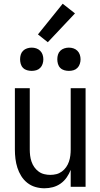

<svg xmlns="http://www.w3.org/2000/svg" viewBox="-20 -1004 540 1032"><path d="M219 8Q242 8 264.5 2Q287 -4 306 -17.5Q325 -31 338.5 -50.5Q352 -70 360 -91V0H440V-530H360V-200Q360 -184 358 -167.5Q356 -151 350.5 -135Q345 -119 335.5 -105.5Q326 -92 312.5 -82Q299 -72 283 -68Q267 -64 250 -64Q234 -64 217.5 -68Q201 -72 187.5 -82Q174 -92 164.5 -105.5Q155 -119 149.5 -135Q144 -151 142 -167.5Q140 -184 140 -200V-530H60V-200Q60 -175 63 -150.5Q66 -126 73.5 -102.5Q81 -79 94 -58Q107 -37 126.5 -21.5Q146 -6 170 1Q194 8 219 8ZM350 -623Q363 -623 375 -626.5Q387 -630 396 -639Q405 -648 409 -660.5Q413 -673 413 -685Q413 -698 409 -710Q405 -722 396 -731Q387 -740 375 -744Q363 -748 350 -748Q338 -748 325.5 -744Q313 -740 304 -731Q295 -722 291.5 -710Q288 -698 288 -685Q288 -673 291.5 -660.5Q295 -648 304 -639Q313 -630 325.5 -626.5Q338 -623 350 -623ZM150 -623Q163 -623 175 -626.5Q187 -630 196 -639Q205 -648 209 -660.5Q213 -673 213 -685Q213 -698 209 -710Q205 -722 196 -731Q187 -740 175 -744Q163 -748 150 -748Q138 -748 125.5 -744Q113 -740 104 -731Q95 -722 91.5 -710Q88 -698 88 -685Q88 -673 91.5 -660.5Q95 -648 104 -639Q113 -630 125.5 -626.5Q138 -623 150 -623ZM237 -777 383 -932 317 -984 184 -819Z"/></svg>

Font: Iosevka SS09
Style: Regular
Weight: 400
Monospace: yes
Designer: Belleve Invis
Foundry: Belleve Invis
Version: Version 5.2.1; ttfautohint (v1.8.3)